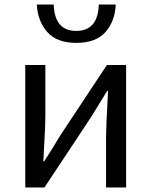

<svg xmlns="http://www.w3.org/2000/svg" viewBox="-20 -831 671 851"><path d="M92 0V-543H181V-316Q181 -275 177 -208Q173 -141 172 -116H176Q212 -172 248 -232L454 -543H539V0H450V-227Q450 -268 459 -428H455Q397 -334 383 -311L177 0ZM143 -811H218Q222 -694 318 -694Q414 -694 418 -811H493Q490 -738 448 -689.5Q406 -641 318.5 -641Q231 -641 189 -689.5Q147 -738 143 -811Z"/></svg>

Font: Swei Fan Sans CJK TC
Style: Regular
Weight: 400
Version: Version 2.130